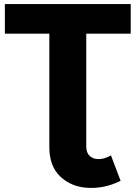

<svg xmlns="http://www.w3.org/2000/svg" viewBox="-20 -720 667 945"><path d="M222.8 3.8V-578.1H404.6V2Q404.6 32.3 422.2 48.2Q439.8 64.1 468.1 63.1Q496.3 62.1 526.1 44.9L573.6 169.9Q496.3 208.6 414.1 204.6Q331.8 200.7 277.3 149.4Q222.8 98.2 222.8 3.8ZM4 -700H623.3V-554.3H4Z"/></svg>

Font: iiserrat Thin
Style: Regular
Weight: 100
Designer: Akira Ohta
Foundry: Akira Ohta
Version: Version 1.200;Glyphs 3.3.1 (3343)